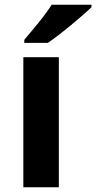

<svg xmlns="http://www.w3.org/2000/svg" viewBox="-20 -786 404 806"><path d="M227 0H78V-546H227ZM364 -756Q350 -742 327 -722Q304 -702 277.5 -680Q251 -658 225.5 -638.5Q200 -619 181 -606H82V-619Q98 -638 119.5 -663.5Q141 -689 162 -716.5Q183 -744 197 -766H364Z"/></svg>

Font: Noto Sans Myanmar
Style: Bold
Weight: 700
Designer: Monotype Design Team
Foundry: Monotype Imaging Inc.
Version: Version 2.107; ttfautohint (v1.8.4.7-5d5b)